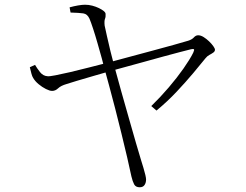

<svg xmlns="http://www.w3.org/2000/svg" viewBox="-20 -762 1040 811"><path d="M278 -709 274 -731Q292 -736 309.5 -739Q327 -742 339 -742Q355 -742 370 -738Q385 -734 397.5 -728Q410 -722 418 -715.5Q426 -709 426 -703Q427 -691 423.5 -682.5Q420 -674 422 -654Q425 -640 431.5 -610.5Q438 -581 446.5 -546Q455 -511 463 -482Q476 -433 492.5 -375Q509 -317 525 -260.5Q541 -204 554.5 -157.5Q568 -111 576 -85Q581 -69 586 -52.5Q591 -36 594 -23Q597 -10 597 -4Q597 10 590.5 19.5Q584 29 570 29Q553 29 546.5 16.5Q540 4 535 -17Q528 -51 517 -98Q506 -145 493 -198Q480 -251 466.5 -303.5Q453 -356 441 -400Q429 -444 421 -473Q418 -487 410 -515.5Q402 -544 392.5 -577.5Q383 -611 373.5 -640Q364 -669 358 -683Q349 -703 331.5 -705.5Q314 -708 278 -709ZM128 -488Q136 -474 149 -457.5Q162 -441 181 -440Q189 -439 214.5 -444Q240 -449 277 -457.5Q314 -466 356 -477Q398 -488 438 -498Q471 -507 520 -520Q569 -533 620.5 -547Q672 -561 714 -572.5Q756 -584 775 -590Q791 -595 799 -604Q807 -613 817 -613Q828 -613 840 -605.5Q852 -598 863 -587.5Q874 -577 881 -567Q888 -557 888 -552Q888 -545 881 -540Q874 -535 864.5 -530Q855 -525 848 -516Q828 -491 796.5 -453.5Q765 -416 726 -374.5Q687 -333 641 -295L619 -314Q658 -352 693 -393Q728 -434 755 -472.5Q782 -511 796 -539Q802 -552 799 -554Q796 -556 787 -554Q771 -550 740 -542Q709 -534 669 -523Q629 -512 587.5 -500.5Q546 -489 509 -479Q472 -469 447 -462Q415 -453 376 -441.5Q337 -430 304.5 -420.5Q272 -411 261 -407Q237 -400 225.5 -389Q214 -378 200 -378Q190 -378 174 -386Q158 -394 143 -406.5Q128 -419 120 -433Q116 -439 113 -450Q110 -461 106 -478Z"/></svg>

Font: Noto Serif JP
Style: Regular
Weight: 200
Designer: Ryoko NISHIZUKA 西塚涼子 (kana & ideographs); Frank Grießhammer (Latin, Greek & Cyrillic); Wenlong ZHANG 张文龙 (bopomofo); San
Foundry: Adobe
Version: Version 2.001;hotconv 1.1.0;makeotfexe 2.6.0